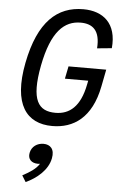

<svg xmlns="http://www.w3.org/2000/svg" viewBox="-69 -789 759 1215"><g transform="rotate(5 310.0 -181.0)"><path d="M348 -373 332 -293.5H480L475 -268.5C447.5 -127 380 -73 291 -73C182.5 -73 131 -139 174 -363.5C216.5 -583 297.5 -655.5 401 -655.5C477 -655.5 526.5 -616.5 518 -502.5L611 -511.5C626 -669.5 536.5 -741.5 410.5 -741.5C246 -741.5 126.5 -638 74.5 -371.5C22.5 -104.5 113.5 12 278 12C412 12 527 -62 566.5 -265.5L587.5 -373ZM209.5 258C213.5 258 217.5 257.5 222 257C199.5 292.5 160 316 116.5 339.5L141.5 380C209.5 348.5 279.5 292 294 216C306 156.5 276 129 233.5 129C193.5 129 158.5 152.5 150.5 193.5C142.5 233.5 167.5 258 209.5 258Z"/></g></svg>

Font: Monaspace Neon
Style: Italic
Weight: 400
Italic angle: -11°
Designer: Riley Cran & the Lettermatic Team
Foundry: Lettermatic
Version: Version 1.200 (Monaspace Neon)